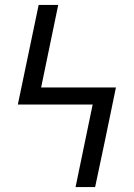

<svg xmlns="http://www.w3.org/2000/svg" viewBox="-20 -755 540 775"><path d="M285 0 354 -333H52L136 -735H215L146 -402H448L405 -194L364 0Z"/></svg>

Font: Iosevka Fuck
Style: Regular
Weight: 400
Monospace: yes
Designer: Belleve Invis
Foundry: Belleve Invis
Version: Version 28.0.7; ttfautohint (v1.8.3)